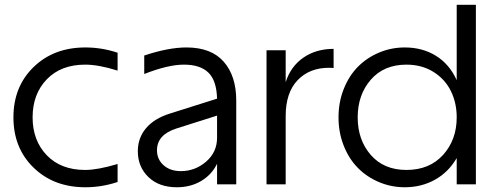

<svg xmlns="http://www.w3.org/2000/svg" viewBox="-20 -770 2073 802"><path d="M471.2 -475.1Q392.1 -500 335.9 -500Q234.4 -500 175.3 -438.5Q116.2 -377 116.2 -279.8Q116.2 -183.1 175.3 -121.6Q234.4 -60.1 335.9 -60.1Q387.7 -60.1 471.2 -85V-9.8Q404.8 12.2 336.9 12.2Q204.6 12.2 120.4 -69.6Q36.1 -151.4 36.1 -279.8Q36.1 -408.2 120.4 -490Q204.6 -571.8 336.9 -571.8Q404.8 -571.8 471.2 -549.8Z M555.7 -138.2Q555.7 -193.8 590.1 -234.6Q624.5 -275.4 690.4 -295.9L886.7 -357.9Q884.8 -433.1 850.6 -466.6Q816.4 -500 748.5 -500Q682.1 -500 582.5 -460.9V-538.1Q683.6 -571.8 758.8 -571.8Q862.3 -571.8 914.6 -512.2Q966.8 -452.6 966.8 -350.1V0H886.7V-85.9Q864.3 -40 820.1 -13.9Q775.9 12.2 718.8 12.2Q644 12.2 599.9 -30.5Q555.7 -73.2 555.7 -138.2ZM635.7 -142.1Q635.7 -104.5 663.3 -79.8Q690.9 -55.2 735.8 -55.2Q794.9 -55.2 840.8 -94.7Q886.7 -134.3 886.7 -194.8V-287.1L715.8 -232.9Q635.7 -207 635.7 -142.1Z M1093.3 -560.1H1173.3V-426.8Q1194.3 -492.7 1247.3 -529.3Q1300.3 -565.9 1373.5 -565.9V-485.8Q1366.7 -486.8 1353.5 -486.8Q1272.5 -486.8 1222.9 -434.8Q1173.3 -382.8 1173.3 -285.2V0H1093.3Z M1887.7 -279.8Q1887.7 -340.8 1863 -390.4Q1838.4 -439.9 1790 -470Q1741.7 -500 1677.7 -500Q1583.5 -500 1528.8 -437Q1474.1 -374 1474.1 -279.8Q1474.1 -185.5 1528.8 -122.8Q1583.5 -60.1 1677.7 -60.1Q1773.9 -60.1 1830.8 -123Q1887.7 -186 1887.7 -279.8ZM1670.9 -571.8Q1744.6 -571.8 1801 -536.9Q1857.4 -502 1887.7 -435.1V-750H1967.8V0H1887.7V-109.9Q1853.5 -50.8 1796.9 -19.3Q1740.2 12.2 1670.9 12.2Q1614.3 12.2 1563.2 -9.3Q1512.2 -30.8 1474.9 -68.6Q1437.5 -106.4 1415.8 -161.4Q1394 -216.3 1394 -279.8Q1394 -343.3 1415.8 -398.2Q1437.5 -453.1 1474.9 -491Q1512.2 -528.8 1563.2 -550.3Q1614.3 -571.8 1670.9 -571.8Z"/></svg>

Font: TASA Explorer
Style: Regular
Weight: 400
Designer: Weizhong Zhang
Foundry: Local Remote
Version: Version 1.000;Glyphs 3.1.2 (3151)